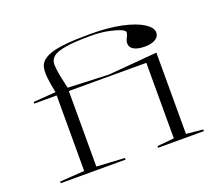

<svg xmlns="http://www.w3.org/2000/svg" viewBox="-122 -922 1261 1099"><g transform="rotate(-20 508.0 -372.5)"><path d="M72 0V-10L222 -20V-480H85V-490L222 -500Q211 -553 207 -590.5Q203 -628 207 -649Q210 -674 228 -692Q246 -710 282 -722Q318 -734 377 -739.5Q436 -745 522 -745Q633 -745 713.5 -727.5Q794 -710 837.5 -682Q881 -654 881 -624Q881 -599 857.5 -584.5Q834 -570 793 -570Q750 -570 726.5 -583.5Q703 -597 703 -621Q703 -634 708 -644.5Q713 -655 717.5 -665Q722 -675 722 -683Q722 -694 695.5 -705Q669 -716 623.5 -725Q578 -734 522 -734Q424 -734 369 -725Q314 -716 292 -698Q270 -680 270 -651Q270 -637 273 -614.5Q276 -592 282 -563.5Q288 -535 296 -500L544 -490L842 -515V-20L944 -10V0H665V-10L768 -20V-480H296V-20L467 -10V0Z"/></g></svg>

Font: Kalnia Expanded ExtraLight
Style: Regular
Weight: 250
Width: 7
Designer: Frida Medrano
Foundry: Frida Medrano
Version: Version 1.105